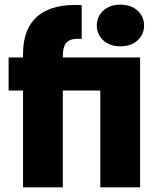

<svg xmlns="http://www.w3.org/2000/svg" viewBox="-20 -805 697 825"><path d="M497 -606Q452 -606 424 -631.5Q396 -657 396 -695Q396 -734 424 -759.5Q452 -785 497 -785Q543 -785 571 -759.5Q599 -734 599 -695Q599 -657 571 -631.5Q543 -606 497 -606ZM79 -574Q79 -683 143 -736.5Q207 -790 331 -783V-638Q286 -641 268 -624.5Q250 -608 250 -563V-558H582V0H411V-416H250V0H79V-416H17V-558H79Z"/></svg>

Font: Poppins
Style: Bold
Weight: 700
Designer: Ninad Kale (Devanagari), Jonny Pinhorn (Latin)
Version: Version 5.002